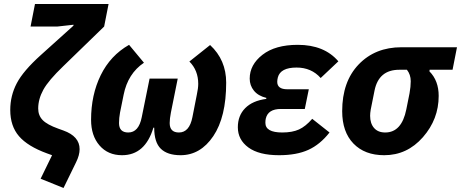

<svg xmlns="http://www.w3.org/2000/svg" viewBox="-20 -760 2293 955"><path d="M132 -628 154 -740H520L498 -628L295 -431Q221 -360 195.5 -313.5Q170 -267 170 -220Q170 -186 192 -163Q214 -140 270 -120L295 -111Q376 -82 376 -18Q376 12 358 48L296 175L182 129L239 12L214 3Q118 -32 74.5 -82.5Q31 -133 31 -213Q31 -284 63.5 -346Q96 -408 184 -487L345 -632L346 -637L265 -628Z M864 -369 830 -200Q824 -169 824 -148Q824 -101 870 -101Q922 -101 937 -177L959 -289Q966 -321 966 -343Q966 -410 922 -454L1025 -536Q1105 -462 1105 -349Q1105 -178 1041 -83Q977 12 878 12Q813 12 780 -20Q747 -52 747 -125H743Q702 12 587 12Q517 12 475 -36.5Q433 -85 433 -164Q433 -288 481 -386Q529 -484 622 -537L696 -448Q616 -394 595 -289L577 -200Q572 -173 572 -148Q572 -101 618 -101Q670 -101 685 -177L724 -369Z M1533 -169 1619 -101Q1572 -41 1513.5 -14.5Q1455 12 1368 12Q1268 12 1215.5 -26.5Q1163 -65 1163 -127Q1163 -185 1199.5 -222Q1236 -259 1304 -268L1305 -273Q1264 -283 1243 -309Q1222 -335 1222 -369Q1222 -438 1285.5 -487.5Q1349 -537 1461 -537Q1593 -537 1663 -455L1575 -372Q1529 -424 1455 -424Q1375 -424 1362 -375Q1359 -363 1359 -353Q1359 -316 1409 -316H1516L1496 -218H1377Q1313 -218 1302 -170Q1300 -162 1300 -149Q1300 -101 1384 -101Q1434 -101 1467 -116Q1500 -131 1533 -169Z M2231 -413H2117L2116 -405Q2162 -359 2162 -283Q2162 -167 2083.5 -77.5Q2005 12 1891 12Q1794 12 1738 -46Q1682 -104 1682 -207Q1682 -354 1764 -439.5Q1846 -525 1977 -525H2253ZM2004 -413H1966Q1864 -413 1843 -310L1824 -215Q1821 -197 1821 -184Q1821 -146 1840.5 -123.5Q1860 -101 1896 -101Q1978 -101 2001 -216L2017 -296Q2023 -329 2023 -356Q2023 -389 2004 -413Z"/></svg>

Font: Aneliza
Style: Bold Italic
Weight: 700
Italic angle: -11.31°
Designer: Mike Abbink, Paul van der Laan, Pieter van Rosmalen
Foundry: Bold Monday
Version: Version 3.0